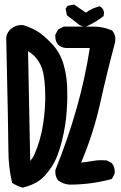

<svg xmlns="http://www.w3.org/2000/svg" viewBox="-20 -826 540 859"><path d="M7.8 -656.2V-657.2Q9.8 -675.8 22.5 -690.4Q44.9 -713.9 76.2 -713.9Q85.9 -713.9 88.9 -711.9Q119.1 -702.1 144.5 -687.5Q171.9 -671.9 210 -632.3Q248 -592.8 263.2 -542Q278.3 -491.2 280.3 -439.5Q281.2 -422.9 281.2 -395.5Q281.2 -368.2 278.3 -327.1Q274.4 -264.6 256.3 -192.4Q238.3 -120.1 210 -78.1Q181.6 -36.1 155.3 -17.6Q128.9 1 82 13.7Q56.6 6.8 34.2 -7.8Q17.6 -80.1 17.6 -152.8Q17.6 -225.6 7.8 -656.2ZM227.5 -56.6Q227.5 -64.5 228.5 -67.4Q340.8 -344.7 381.8 -611.3H273.4Q254.9 -613.3 240.2 -626Q227.5 -640.6 227.5 -662.1Q227.5 -665 227.5 -670.9L240.2 -694.3L264.6 -707H399.4Q442.4 -707 481.4 -689.5L483.4 -687.5Q496.1 -670.9 496.1 -651.4Q496.1 -643.6 495.1 -637.7Q458 -499 426.8 -358.4Q396.5 -224.6 342.8 -98.6Q372.1 -101.6 393.1 -105.5Q414.1 -109.4 429.7 -109.4Q445.3 -109.4 457 -108.4L479.5 -96.7Q493.2 -81.1 493.2 -58.6Q493.2 -55.7 493.2 -49.8L480.5 -25.4Q388.7 0 292 0Q292 0 291 0Q263.7 -2 240.2 -18.6Q227.5 -35.2 227.5 -56.6ZM172.9 -271.5Q178.7 -309.6 180.7 -340.8Q182.6 -372.1 182.6 -386.7Q182.6 -478.5 167 -522.5Q155.3 -553.7 132.8 -576.2Q120.1 -588.9 105.5 -596.7L115.2 -106.4Q126 -118.2 131.8 -129.9Q162.1 -197.3 172.9 -271.5ZM445.3 -767.6Q445.3 -762.7 443.4 -753.9Q404.3 -723.6 358.4 -704.1L335.9 -713.9L279.3 -757.8L273.4 -787.1L282.2 -799.8L311.5 -805.7L364.3 -769.5Q390.6 -789.1 422.9 -796.9L426.8 -797.9Q433.6 -793 435.5 -791Q445.3 -781.2 445.3 -767.6Z"/></svg>

Font: JasonHandwriting2
Style: SemiBold
Weight: 600
Version: Version 1.04.7